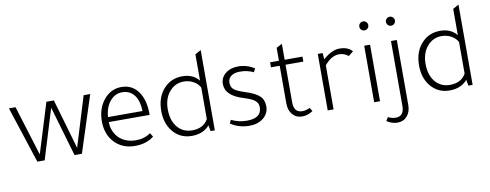

<svg xmlns="http://www.w3.org/2000/svg" viewBox="-67 -986 3873 1519"><g transform="rotate(-10 1869.0 -227.0)"><path d="M222 0H163L15 -454H68L192 -53L316 -454H376L492 -53L615 -454H668L521 0H462L345 -401Z M1102 -210H774Q776 -127 832 -76Q884 -31 963 -31Q1030 -31 1080 -67L1099 -36Q1039 12 947 12Q842 12 778 -60Q721 -125 721 -225Q721 -331 782 -402Q838 -466 919 -466Q1016 -466 1065 -381Q1102 -317 1102 -224ZM775 -250H1052Q1050 -333 1015 -378.5Q980 -424 918 -424Q860 -424 820 -375.5Q780 -327 775 -250Z M1555 0 1546 -48Q1496 12 1403 12Q1307 12 1248 -63Q1198 -128 1198 -224Q1198 -340 1266 -408Q1323 -466 1410 -466Q1494 -466 1542 -408V-619L1589 -645V0ZM1542 -99V-352Q1526 -384 1490.5 -403.5Q1455 -423 1414 -423Q1342 -423 1295 -366Q1251 -312 1251 -228Q1251 -131 1303 -76Q1347 -31 1413 -31Q1505 -31 1542 -99Z M1973 -399Q1925 -423 1865 -423Q1820 -423 1794 -404Q1768 -385 1768 -351Q1768 -315 1790.5 -296Q1813 -277 1879 -256Q1958 -231 1990.5 -200Q2023 -169 2023 -117Q2023 -60 1979 -24Q1935 12 1866 12Q1780 12 1715 -33L1728 -60Q1787 -31 1853 -31Q1971 -31 1971 -119Q1971 -152 1946 -172.5Q1921 -193 1855 -213Q1715 -256 1715 -349Q1715 -400 1755 -433Q1795 -466 1858 -466Q1929 -466 1988 -427Z M2230 -414V-111Q2230 -29 2298 -29Q2325 -29 2359 -44L2376 -16Q2335 12 2289 12Q2242 12 2212.5 -22Q2183 -56 2183 -111V-414H2113V-454H2184V-558L2230 -582V-454H2373V-414Z M2539 -403Q2609 -466 2672 -466Q2740 -466 2774 -426L2735 -395Q2702 -422 2661 -422Q2599 -422 2543 -354V0H2496V-454H2535Z M2857 -609Q2857 -624 2867.5 -634.5Q2878 -645 2893 -645Q2908 -645 2918.5 -634.5Q2929 -624 2929 -609Q2929 -594 2918.5 -583.5Q2908 -573 2893 -573Q2878 -573 2867.5 -583.5Q2857 -594 2857 -609ZM2916 -454V0H2869V-454Z M3071 -609Q3071 -624 3081.5 -634.5Q3092 -645 3107 -645Q3122 -645 3132.5 -634.5Q3143 -624 3143 -609Q3143 -594 3132.5 -583.5Q3122 -573 3107 -573Q3092 -573 3081.5 -583.5Q3071 -594 3071 -609ZM3131 -454V68Q3131 123 3101.5 157Q3072 191 3025 191Q2979 191 2938 163L2955 135Q2989 150 3016 150Q3084 150 3084 68V-454Z M3626 0 3617 -48Q3567 12 3474 12Q3378 12 3319 -63Q3269 -128 3269 -224Q3269 -340 3337 -408Q3394 -466 3481 -466Q3565 -466 3613 -408V-619L3660 -645V0ZM3613 -99V-352Q3597 -384 3561.5 -403.5Q3526 -423 3485 -423Q3413 -423 3366 -366Q3322 -312 3322 -228Q3322 -131 3374 -76Q3418 -31 3484 -31Q3576 -31 3613 -99Z"/></g></svg>

Font: TajawalTap
Style: Regular
Weight: 300
Designer: Boutros Fonts
Foundry: Created by Boutros International 2017
Version: Version 2.700